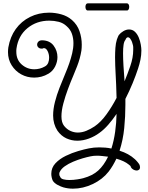

<svg xmlns="http://www.w3.org/2000/svg" viewBox="-20 -845 891 1153"><path d="M418 288Q403 288 388.5 286Q374 284 360 280Q346 276 326 265.5Q306 255 297 240Q293 232 290.5 220.5Q288 209 288 199Q288 162 313 135.5Q338 109 375 91Q412 73 450 62Q488 51 514 46Q543 40 576 40Q594 40 612.5 41.5Q631 43 649 47Q664 0 671.5 -53.5Q679 -107 680 -161Q657 -127 631 -97Q605 -67 577 -47Q549 -26 514 -13Q479 0 444 0Q410 0 379 -14Q348 -28 325 -60Q312 -80 305.5 -103Q299 -126 299 -151Q299 -190 310 -233Q321 -276 337.5 -318Q354 -360 370 -398Q386 -436 396 -465Q406 -494 413.5 -525Q421 -556 421 -586Q421 -615 412 -641.5Q403 -668 380 -688Q360 -707 332.5 -714Q305 -721 276 -721Q200 -721 145 -676Q90 -631 79 -554Q78 -549 78 -544Q78 -539 78 -534Q78 -486 110.5 -457.5Q143 -429 186 -429Q202 -429 218 -433Q234 -437 250 -446Q264 -454 269.5 -468Q275 -482 275 -498Q275 -520 266 -538Q257 -556 244 -556Q240 -556 235 -553Q219 -552 211 -559.5Q203 -567 203 -577Q203 -587 210.5 -595Q218 -603 233 -603Q279 -602 302 -571Q325 -540 325 -502Q325 -474 311.5 -446.5Q298 -419 272 -403Q250 -390 228.5 -384.5Q207 -379 185 -379Q143 -379 107.5 -398.5Q72 -418 50 -453Q28 -488 28 -532Q28 -539 28.5 -546Q29 -553 30 -560Q41 -624 74.5 -670.5Q108 -717 160 -743Q212 -769 275 -769Q311 -769 347.5 -759Q384 -749 412 -725Q444 -697 457.5 -657.5Q471 -618 471 -577Q471 -568 470.5 -559Q470 -550 469 -542Q465 -517 458.5 -493.5Q452 -470 443 -447Q435 -425 419.5 -389Q404 -353 388 -310Q372 -267 360.5 -224Q349 -181 349 -146Q349 -109 365 -89Q382 -68 403.5 -58.5Q425 -49 447 -49Q473 -49 498.5 -59.5Q524 -70 548 -86Q586 -112 619.5 -158.5Q653 -205 680 -257Q679 -298 677.5 -336Q676 -374 674 -408Q673 -428 672 -451.5Q671 -475 671 -500Q671 -529 673 -557.5Q675 -586 682 -608Q684 -613 687.5 -622Q691 -631 694 -635Q704 -648 721 -658Q738 -668 755 -668Q776 -668 790.5 -654Q805 -640 813.5 -619Q822 -598 825.5 -577Q829 -556 829 -542Q829 -514 823.5 -487Q818 -460 809 -433Q796 -393 776.5 -345.5Q757 -298 733 -251V-216Q733 -146 726 -75.5Q719 -5 698 60Q753 77 790 111Q795 115 806.5 128.5Q818 142 819 148Q821 156 821 159Q821 169 815 174Q809 179 801 179Q791 179 781 173.5Q771 168 766 159Q764 155 764 153H765Q765 153 753 143Q728 122 679 108Q669 129 657.5 148.5Q646 168 632 186Q596 232 537.5 260Q479 288 418 288ZM728 -357Q745 -398 762.5 -448.5Q780 -499 780 -545Q780 -553 780 -560.5Q780 -568 778 -575Q776 -583 773 -592Q770 -601 765 -608Q758 -621 748 -621Q739 -621 733 -605Q725 -596 722 -575.5Q719 -555 719 -525Q719 -492 721.5 -449.5Q724 -407 728 -357ZM396 236Q421 236 445.5 232Q470 228 480 225Q536 210 570 179Q604 148 629 96Q612 94 595 92Q578 90 563 90Q552 90 541.5 91Q531 92 523 94Q503 98 475.5 106Q448 114 419.5 126Q391 138 369 153.5Q347 169 338 189Q336 193 336 200Q336 210 341 216Q345 228 361 232Q377 236 396 236ZM507 -782Q500 -782 496.5 -788.5Q493 -795 493 -804Q493 -812 496.5 -818.5Q500 -825 507 -825H742Q749 -825 752.5 -818.5Q756 -812 756 -804Q756 -795 752.5 -788.5Q749 -782 742 -782Z"/></svg>

Font: Twinkle Star
Style: Regular
Weight: 400
Designer: Robert E. Leuschke
Foundry: Robert E. Leuschke
Version: Version 2.010; ttfautohint (v1.8.3)